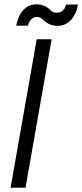

<svg xmlns="http://www.w3.org/2000/svg" viewBox="-20 -884 387 904"><path d="M29.8 0 152.8 -699.2H223.1L100.1 0ZM111.8 -763.2H56.2Q65.9 -811.5 90.6 -837.6Q115.2 -863.8 151.9 -863.8Q185.5 -863.8 210 -842.8Q219.7 -833.5 226.8 -829.3Q233.9 -825.2 237.5 -824.7Q241.2 -824.2 249 -824.2Q263.2 -824.2 275.1 -834Q287.1 -843.8 291 -862.8H347.2Q338.9 -815.9 313.2 -789.1Q287.6 -762.2 251 -762.2Q218.3 -762.2 194.8 -780.8Q192.9 -782.2 183.6 -790.3Q174.3 -798.3 168.2 -801.3Q162.1 -804.2 154.8 -804.2Q139.6 -804.2 127.9 -793.7Q116.2 -783.2 111.8 -763.2Z"/></svg>

Font: SVN-Poppins Light
Style: Italic
Weight: 300
Italic angle: -10°
Designer: Ninad Kale (Devanagari), Jonny Pinhorn (Latin)
Foundry: Indian Type Foundry
Version: Version 3.002 2017